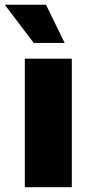

<svg xmlns="http://www.w3.org/2000/svg" viewBox="-56 -780 367 800"><path d="M47.4 0V-535.6H243.2V0ZM84.5 -601.1 -36.1 -760.3H135.7L213.4 -601.1Z"/></svg>

Font: Inter 20pt Black
Style: Regular
Weight: 900
Version: Version 4.001;git-66647c0bb